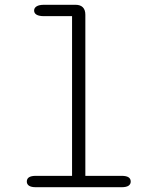

<svg xmlns="http://www.w3.org/2000/svg" viewBox="-20 -782 659 802"><path d="M130 0Q110.5 0 101.2 -6.2Q92 -12.5 92 -23.5Q92 -35.5 101.2 -41.5Q110.5 -47.5 130 -47.5H281V-714.5H164Q143.5 -714.5 133 -720.5Q122.5 -726.5 122.5 -738Q122.5 -749 133 -755.5Q143.5 -762 164 -762H295.5Q315.5 -762 326 -751.5Q336.5 -741 336.5 -720.5V-47.5H488Q507.5 -47.5 516.8 -41.5Q526 -35.5 526 -23.5Q526 -12.5 516.8 -6.2Q507.5 0 488 0Z"/></svg>

Font: Sono Monospace Light
Style: Regular
Weight: 300
Version: Version 2.112